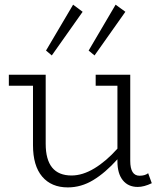

<svg xmlns="http://www.w3.org/2000/svg" viewBox="-20 -793 708 827"><path d="M335.9 -742.2 203.1 -554.2 178.2 -575.2 294.9 -772.9ZM520 -742.2 387.2 -554.2 361.8 -575.2 478 -772.9ZM618.2 -46.9 633.8 -3.9Q600.6 12.2 573.2 12.2Q532.2 12.2 509 -16.6Q485.8 -45.4 485.8 -98.1V-106.9Q433.6 -48.8 381.6 -17.3Q329.6 14.2 272 14.2Q201.2 14.2 161.6 -32.5Q122.1 -79.1 122.1 -168V-423.8H18.1V-471.2H176.8V-173.8Q176.8 -37.1 288.1 -37.1Q335.9 -37.1 386.7 -67.9Q437.5 -98.6 485.8 -152.8V-423.8H392.1V-471.2H541V-100.1Q541 -36.1 581.1 -36.1Q604.5 -36.1 618.2 -46.9Z"/></svg>

Font: BioRhyme Light
Style: Regular
Weight: 300
Designer: Aoife Mooney
Foundry: Aoife Mooney Type
Version: Version 1.500;PS 001.500;hotconv 1.0.88;makeotf.lib2.5.64775